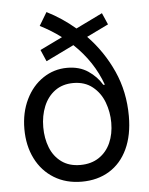

<svg xmlns="http://www.w3.org/2000/svg" viewBox="-54 -795 659 850"><g transform="rotate(-5 275.5 -370.0)"><path d="M354.5 -626Q424.8 -553.2 466.3 -460.9Q507.8 -368.7 507.8 -260.7Q507.8 -175.8 479.2 -114.7Q450.7 -53.7 398.2 -21.5Q345.7 10.7 275.4 10.7Q205.6 10.7 152.6 -21.7Q99.6 -54.2 70.8 -111.8Q42 -169.4 42 -243.2Q42 -316.4 70.1 -374.3Q98.1 -432.1 146.7 -464.6Q195.3 -497.1 253.9 -497.1Q308.6 -497.1 346.9 -471.2Q385.3 -445.3 407.2 -408.2H414.1Q376.5 -513.2 290.5 -594.7L166 -534.2L143.6 -585.9L243.2 -634.3Q199.7 -667 149.4 -692.4L184.6 -751Q252.4 -716.8 310.5 -667L428.7 -724.6L451.2 -672.9ZM427.7 -238.3Q427.7 -285.6 411.4 -329.1Q395 -372.6 360.6 -400.1Q326.2 -427.7 275.4 -427.7Q227.5 -427.7 193.8 -403.1Q160.2 -378.4 143.1 -336.7Q126 -294.9 126 -244.1Q126 -194.8 142.1 -153.8Q158.2 -112.8 191.9 -88.1Q225.6 -63.5 275.4 -63.5Q323.7 -63.5 358.2 -86.4Q392.6 -109.4 410.2 -148.9Q427.7 -188.5 427.7 -238.3Z"/></g></svg>

Font: Pretendard JP
Style: Regular
Weight: 400
Designer: Base glyphs from Inter by Rasmus Andersson; Hangeul glyphs from Noto Sans CJK(Source Han Sans) by Jang Soo-young and Kan
Foundry: Kil Hyung-jin
Version: Version 1.309